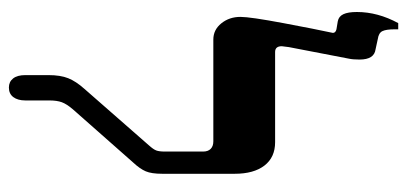

<svg xmlns="http://www.w3.org/2000/svg" viewBox="-262 -647 916 432"><g transform="rotate(90 196.0 -431.0)"><path d="M149 -30V-82Q149 -109 156 -126.5Q163 -144 180 -163L307 -308Q316 -318 318.5 -324.5Q321 -331 321 -344V-430Q321 -441 315 -447Q309 -453 298 -453H69Q47 -453 32.5 -471Q18 -489 18 -514Q18 -536 32 -610.5Q46 -685 53 -717L54 -722Q54 -728 46 -730L28 -733Q17 -735 12 -745.5Q7 -756 7 -776Q7 -823 32 -869H46V-860Q46 -842 50 -833.5Q54 -825 68 -823L91 -818Q114 -815 114 -782Q114 -767 112 -758L86 -623L84 -607Q84 -592 97 -592H300Q334 -592 352.5 -568Q371 -544 371 -501V-338Q371 -314 365.5 -301Q360 -288 346 -273L226 -137Q214 -123 210 -112Q206 -101 206 -84V-30Q206 -13 198.5 -3Q191 7 177 7Q164 7 156.5 -2.5Q149 -12 149 -30Z"/></g></svg>

Font: Noto Serif Hebrew Cond
Style: Bold
Weight: 700
Width: 3
Designer: Monotype Design Team
Foundry: Monotype Imaging Inc.
Version: Version 1.000